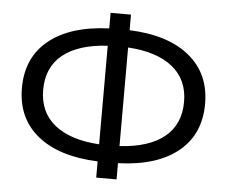

<svg xmlns="http://www.w3.org/2000/svg" viewBox="-53 -787 1031 873"><g transform="rotate(5 463.0 -350.0)"><path d="M784 -133C848.7 -185.7 881 -258.3 881 -351C881 -443 848.5 -515.5 783.5 -568.5C718.5 -621.5 627.3 -650.3 510 -655V-726H417V-655C299 -650.3 207.5 -621.7 142.5 -569C77.5 -516.3 45 -443.7 45 -351C45 -259 77.5 -186.7 142.5 -134C207.5 -81.3 299 -52.7 417 -48V26H510V-48C628 -52 719.3 -80.3 784 -133ZM714.5 -191.5C667.5 -153.2 599.3 -131.3 510 -126V-576C598 -570.7 665.8 -548.8 713.5 -510.5C761.2 -472.2 785 -419.3 785 -352C785 -283.3 761.5 -229.8 714.5 -191.5ZM213.5 -191.5C165.8 -229.8 142 -283 142 -351C142 -419.7 165.5 -473 212.5 -511C259.5 -549 327.7 -570.7 417 -576V-126C329 -131.3 261.2 -153.2 213.5 -191.5Z"/></g></svg>

Font: Rookery
Style: Regular
Weight: 400
Designer: Ryan Kimball / Julieta Ulanovsky
Foundry: Motorola Mobility LLC.
Version: Version 1.0